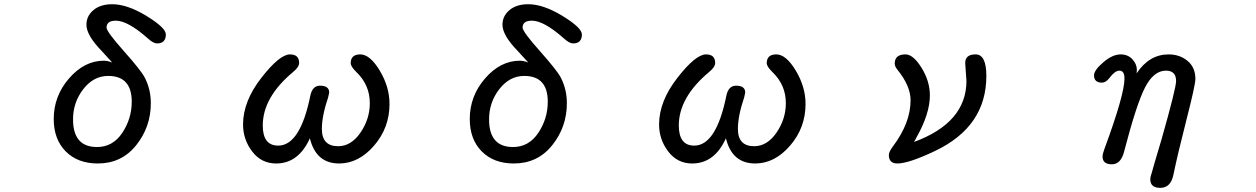

<svg xmlns="http://www.w3.org/2000/svg" viewBox="-20 -783 6040 923"><path d="M519.5 -482.4 468.8 -538.1Q395.5 -613.3 395.5 -664.1Q395.5 -706.1 429.2 -734.4Q462.9 -762.7 519.5 -762.7Q591.8 -762.7 684.6 -706.1Q777.3 -649.4 777.3 -617.2Q777.3 -574.2 734.4 -574.2Q717.8 -574.2 691.4 -597.7Q594.7 -683.6 537.1 -683.6Q492.2 -683.6 492.2 -650.4Q492.2 -630.9 575.2 -537.6Q658.2 -444.3 675.8 -410.2Q705.1 -353.5 705.1 -287.1Q705.1 -172.9 634.8 -85Q564.5 2.9 450.2 2.9Q353.5 2.9 295.9 -55.2Q238.3 -113.3 238.3 -210.9Q238.3 -321.3 312 -406.2Q385.7 -491.2 479.5 -491.2Q497.1 -491.2 519.5 -482.4ZM500 -418Q429.7 -418 380.4 -354.5Q331.1 -291 331.1 -209Q331.1 -76.2 446.3 -76.2Q522.5 -76.2 567.9 -144.5Q613.3 -212.9 613.3 -293.9Q613.3 -418 500 -418Z M1469.7 -118.2Q1415 2.9 1307.6 2.9Q1236.3 2.9 1192.4 -54.7Q1148.4 -112.3 1148.4 -184.6Q1148.4 -295.9 1236.3 -408.7Q1324.2 -521.5 1374 -521.5Q1418 -521.5 1418 -480.5Q1418 -460.9 1389.6 -437.5Q1243.2 -315.4 1243.2 -179.7Q1243.2 -83 1317.4 -83Q1422.9 -83 1471.7 -322.3Q1481.4 -371.1 1518.6 -371.1Q1562.5 -371.1 1562.5 -337.9L1557.6 -315.4Q1527.3 -225.6 1527.3 -163.1Q1527.3 -80.1 1605.5 -80.1Q1668 -80.1 1712.9 -145.5Q1757.8 -210.9 1757.8 -287.1Q1757.8 -374 1694.3 -435.5Q1666 -462.9 1666 -479.5Q1666 -521.5 1711.9 -521.5Q1758.8 -521.5 1805.7 -443.4Q1852.5 -365.2 1852.5 -283.2Q1852.5 -168.9 1778.3 -83Q1704.1 2.9 1610.4 2.9Q1499 2.9 1469.7 -118.2Z M2519.5 -482.4 2468.8 -538.1Q2395.5 -613.3 2395.5 -664.1Q2395.5 -706.1 2429.2 -734.4Q2462.9 -762.7 2519.5 -762.7Q2591.8 -762.7 2684.6 -706.1Q2777.3 -649.4 2777.3 -617.2Q2777.3 -574.2 2734.4 -574.2Q2717.8 -574.2 2691.4 -597.7Q2594.7 -683.6 2537.1 -683.6Q2492.2 -683.6 2492.2 -650.4Q2492.2 -630.9 2575.2 -537.6Q2658.2 -444.3 2675.8 -410.2Q2705.1 -353.5 2705.1 -287.1Q2705.1 -172.9 2634.8 -85Q2564.5 2.9 2450.2 2.9Q2353.5 2.9 2295.9 -55.2Q2238.3 -113.3 2238.3 -210.9Q2238.3 -321.3 2312 -406.2Q2385.7 -491.2 2479.5 -491.2Q2497.1 -491.2 2519.5 -482.4ZM2500 -418Q2429.7 -418 2380.4 -354.5Q2331.1 -291 2331.1 -209Q2331.1 -76.2 2446.3 -76.2Q2522.5 -76.2 2567.9 -144.5Q2613.3 -212.9 2613.3 -293.9Q2613.3 -418 2500 -418Z M3469.7 -118.2Q3415 2.9 3307.6 2.9Q3236.3 2.9 3192.4 -54.7Q3148.4 -112.3 3148.4 -184.6Q3148.4 -295.9 3236.3 -408.7Q3324.2 -521.5 3374 -521.5Q3418 -521.5 3418 -480.5Q3418 -460.9 3389.6 -437.5Q3243.2 -315.4 3243.2 -179.7Q3243.2 -83 3317.4 -83Q3422.9 -83 3471.7 -322.3Q3481.4 -371.1 3518.6 -371.1Q3562.5 -371.1 3562.5 -337.9L3557.6 -315.4Q3527.3 -225.6 3527.3 -163.1Q3527.3 -80.1 3605.5 -80.1Q3668 -80.1 3712.9 -145.5Q3757.8 -210.9 3757.8 -287.1Q3757.8 -374 3694.3 -435.5Q3666 -462.9 3666 -479.5Q3666 -521.5 3711.9 -521.5Q3758.8 -521.5 3805.7 -443.4Q3852.5 -365.2 3852.5 -283.2Q3852.5 -168.9 3778.3 -83Q3704.1 2.9 3610.4 2.9Q3499 2.9 3469.7 -118.2Z M4374 -100.6Q4626 -193.4 4626 -394.5L4621.1 -463.9L4620.1 -480.5Q4620.1 -521.5 4669.9 -521.5Q4721.7 -521.5 4721.7 -418Q4721.7 -174.8 4475.6 -57.6Q4348.6 2.9 4293.9 2.9Q4252.9 2.9 4252.9 -38.1Q4252.9 -52.7 4272.5 -79.1Q4357.4 -192.4 4357.4 -300.8Q4357.4 -370.1 4293.9 -448.2Q4281.2 -463.9 4281.2 -477.5Q4281.2 -521.5 4333 -521.5Q4370.1 -521.5 4410.2 -457Q4450.2 -392.6 4450.2 -324.2Q4450.2 -236.3 4385.7 -122.1L4381.8 -114.3Z M5444.3 -430.7Q5504.9 -521.5 5597.7 -521.5Q5651.4 -521.5 5689 -490.2Q5726.6 -459 5726.6 -403.3Q5726.6 -375 5684.1 -209Q5641.6 -43 5621.1 56.6Q5608.4 120.1 5557.6 120.1Q5509.8 120.1 5509.8 79.1Q5509.8 67.4 5517.6 44.9L5530.3 0L5564.5 -115.2Q5633.8 -359.4 5633.8 -393.6Q5633.8 -443.4 5585 -443.4Q5526.4 -443.4 5484.9 -363.3Q5443.4 -283.2 5383.8 -53.7Q5368.2 6.8 5325.2 6.8Q5280.3 6.8 5280.3 -30.3Q5280.3 -43 5289.1 -66.4Q5385.7 -328.1 5385.7 -405.3Q5385.7 -443.4 5361.3 -443.4Q5339.8 -443.4 5313.5 -408.2Q5295.9 -385.7 5277.3 -385.7Q5239.3 -385.7 5239.3 -420.9Q5239.3 -445.3 5283.7 -483.4Q5328.1 -521.5 5367.2 -521.5Q5402.3 -521.5 5423.8 -498Q5445.3 -474.6 5445.3 -446.3L5444.3 -435.5Z"/></svg>

Font: MotoyaLMaru
Style: W3 mono
Weight: 400
Version: Version 1.01